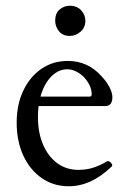

<svg xmlns="http://www.w3.org/2000/svg" viewBox="-20 -637 441 668"><path d="M219 11Q166 11 125 -17.5Q84 -46 61 -96Q38 -146 38 -210Q38 -273 61 -321.5Q84 -370 124 -397.5Q164 -425 216 -425Q251 -425 280.5 -411.5Q310 -398 333 -372Q351 -353 361 -333.5Q371 -314 371 -299Q371 -268 346 -268H84V-301H292Q299 -301 299 -309Q299 -325 291.5 -340.5Q284 -356 272 -368.5Q260 -381 244.5 -388.5Q229 -396 214 -396Q192 -396 173.5 -383.5Q155 -371 141 -348.5Q127 -326 119.5 -296Q112 -266 112 -230Q112 -175 130 -133.5Q148 -92 179.5 -69Q211 -46 253 -46Q279 -46 302.5 -53Q326 -60 351 -75Q356 -78 361.5 -74.5Q367 -71 369.5 -66Q372 -61 368 -57Q331 -22 294.5 -5.5Q258 11 219 11ZM223 -512Q198 -512 185 -528.5Q172 -545 172 -565Q172 -591 187.5 -604Q203 -617 223 -617Q248 -617 262.5 -601Q277 -585 277 -565Q277 -541 260 -526.5Q243 -512 223 -512Z"/></svg>

Font: Junicode VF
Style: Regular
Weight: 400
Designer: Peter S. Baker
Version: Version 2.213